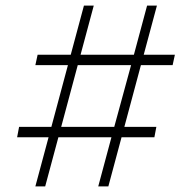

<svg xmlns="http://www.w3.org/2000/svg" viewBox="-20 -664 643 684"><path d="M106 0 153 -175H41L48 -212H163L222 -432H106L114 -469H232L279 -644H314L267 -469H457L504 -644H539L492 -469H603L595 -432H482L423 -212H537L530 -175H413L366 0H330L377 -175H188L141 0ZM198 -212H387L447 -432H257Z"/></svg>

Font: DM Serif Display
Style: Italic
Weight: 400
Italic angle: -12°
Designer: Colophon Foundry, Frank Grießhammer
Foundry: Colophon Foundry
Version: Version 5.100; ttfautohint (v1.8.2)